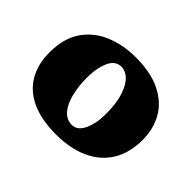

<svg xmlns="http://www.w3.org/2000/svg" viewBox="-108 -641 823 823"><g transform="rotate(45 304.0 -229.0)"><path d="M298 9Q209 9 149 -19Q89 -47 59.5 -98.5Q30 -150 30 -220Q30 -305 67 -359.5Q104 -414 167 -440.5Q230 -467 307 -467Q399 -467 459 -437Q519 -407 548.5 -355.5Q578 -304 578 -237Q578 -159 544.5 -104Q511 -49 448 -20Q385 9 298 9ZM317 -68Q351 -68 369.5 -107.5Q388 -147 388 -204Q388 -269 374 -311.5Q360 -354 338.5 -374.5Q317 -395 292 -395Q255 -395 237.5 -354.5Q220 -314 220 -258Q220 -207 230.5 -163.5Q241 -120 263 -94Q285 -68 317 -68Z"/></g></svg>

Font: Vollkorn Black
Style: Regular
Weight: 900
Designer: Friedrich Althausen
Foundry: Friedrich Althausen
Version: Version 5.000